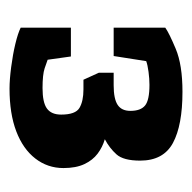

<svg xmlns="http://www.w3.org/2000/svg" viewBox="-20 -742 412 413"><g transform="rotate(90 186.5 -536.0)"><path d="M171 -350Q152 -350 125 -353.5Q98 -357 75 -362.5Q52 -368 40 -374V-482H102L109 -432Q114 -430 127.5 -425.5Q141 -421 170 -421Q201 -421 214 -430.5Q227 -440 227 -461Q227 -492 212.5 -500.5Q198 -509 173 -509H152L137 -542V-574H164Q193 -574 206 -582.5Q219 -591 219 -610Q219 -632 207.5 -641.5Q196 -651 163 -651Q150 -651 135 -649Q120 -647 112 -644L101 -574H40V-685Q51 -693 85.5 -707.5Q120 -722 178 -722Q250 -722 288 -701.5Q326 -681 326 -631Q326 -595 312.5 -580Q299 -565 280 -555Q297 -550 311 -539.5Q325 -529 333.5 -511Q342 -493 342 -466Q342 -432 321.5 -405.5Q301 -379 263 -364.5Q225 -350 171 -350Z"/></g></svg>

Font: Faustina
Style: Bold
Weight: 700
Designer: Alfonso Garcia
Foundry: http://www.omnibus-type.com
Version: Version 1.200